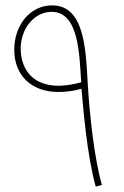

<svg xmlns="http://www.w3.org/2000/svg" viewBox="-20 -694 462 714"><path d="M336 0 359 -6C330 -108 313 -268 306 -388C299 -514 293 -674 174 -674C93 -674 33 -602 33 -509C33 -409 102 -352 196 -352C224 -352 253 -355 283 -364C289 -297 303 -118 336 0ZM57 -513C57 -590 109 -650 172 -650C274 -650 275 -490 282 -388C257 -381 229 -376 199 -375C92 -375 57 -447 57 -513Z"/></svg>

Font: Noto Sans Arabic UI SmCn Th
Style: Regular
Weight: 100
Width: 4
Designer: Monotype Design Team, Nadine Chahine and Nizar Qandah
Foundry: Monotype Imaging Inc.
Version: Version 2.010